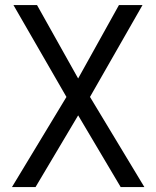

<svg xmlns="http://www.w3.org/2000/svg" viewBox="-20 -758 634 778"><path d="M270 -399.5 269.5 -330 34.5 -737.5H130L325.5 -388.5H268L462 -737.5H557.5L324.5 -330L324 -399.5L565 0H469L266.5 -341.5H327L124 0H28.5Z"/></svg>

Font: Epilogue
Style: Regular
Weight: 400
Designer: Tyler Finck
Foundry: Etcetera Type Co
Version: Version 2.112